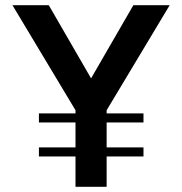

<svg xmlns="http://www.w3.org/2000/svg" viewBox="-20 -720 702 740"><path d="M130 -283H271V-295L28 -700H168L331 -418L494 -700H634L391 -295V-283H533V-248H391V-152H533V-117H391V0H271V-117H130V-152H271V-248H130Z"/></svg>

Font: Moderustic Med
Style: Regular
Weight: 500
Designer: Tural Alisoy
Foundry: TAFT Foundry
Version: Version 2.110